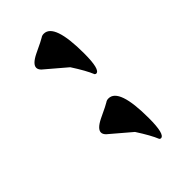

<svg xmlns="http://www.w3.org/2000/svg" viewBox="-18 -498 235 235"><g transform="rotate(45 99.5 -380.0)"><path d="M135 -353Q129 -353 123 -365Q115 -382 113.5 -384Q112 -386 112 -389Q112 -407 164 -407Q192 -407 192 -400Q192 -399 191 -398Q181 -394 164 -383L141 -356Q138 -353 135 -353ZM23 -353Q17 -353 11 -365Q3 -382 1.5 -384Q0 -386 0 -389Q0 -407 52 -407Q80 -407 80 -400Q80 -399 79 -398Q69 -394 52 -383L29 -356Q26 -353 23 -353Z"/></g></svg>

Font: Ephesis
Style: Regular
Weight: 400
Designer: Robert E. Leuschke
Foundry: Robert E. Leuschke
Version: Version 1.010; ttfautohint (v1.8.3)